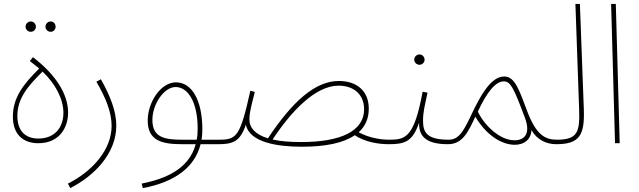

<svg xmlns="http://www.w3.org/2000/svg" viewBox="-20 -734 3277 984"><path d="M240 -571C254 -571 265 -583 265 -597C265 -612 254 -624 240 -624C225 -624 213 -612 213 -597C213 -583 225 -571 240 -571ZM138 -571C152 -571 164 -583 164 -597C164 -612 152 -624 138 -624C123 -624 111 -612 111 -597C111 -583 123 -571 138 -571ZM176 0C290 0 329 -87 329 -156C329 -256 261 -355 149 -441L133 -421L181 -383C98 -301 46 -233 46 -136C46 -49 95 0 176 0ZM176 -24C107 -24 69 -67 69 -139C69 -230 122 -292 198 -367C263 -306 305 -227 305 -156C305 -89 268 -24 176 -24Z M340 230C459 170 576 55 576 -90C576 -163 546 -241 497 -328L474 -315C522 -233 552 -159 552 -89C552 33 454 144 328 207Z M712 230C879 199 979 121 1008 5H1099C1109 5 1115 -1 1115 -7C1115 -14 1111 -18 1103 -18H1013C1016 -35 1017 -53 1017 -72C1017 -220 963 -312 882 -312C803 -312 737 -209 737 -116C737 -11 813 5 914 5H983C948 134 826 183 706 207ZM914 -18C826 -18 761 -28 761 -119C761 -201 821 -288 880 -288C941 -288 993 -215 993 -75C993 -55 992 -36 988 -18Z M1527 18C1651 18 1742 -2 1798 -41C1852 -5 1922 5 1973 5C1983 5 1989 -1 1989 -7C1989 -13 1986 -18 1976 -18C1928 -18 1871 -28 1818 -56C1853 -87 1870 -128 1870 -177C1870 -271 1805 -319 1717 -319C1596 -319 1480 -216 1353 -25C1289 -45 1258 -78 1258 -123C1258 -164 1278 -229 1286 -263L1263 -269C1211 -33 1192 -18 1103 -18L1099 5C1171 5 1211 -7 1240 -95C1259 -3 1405 18 1527 18ZM1715 -295C1792 -295 1846 -251 1846 -174C1846 -63 1728 -6 1524 -6C1465 -6 1416 -10 1377 -19C1470 -160 1595 -295 1715 -295Z M2130 -402C2144 -402 2156 -414 2156 -428C2156 -443 2144 -455 2130 -455C2115 -455 2103 -443 2103 -428C2103 -414 2115 -402 2130 -402ZM1973 5C2053 5 2095 -7 2128 -106C2125 -32 2168 5 2276 5C2286 5 2292 -1 2292 -7C2292 -13 2289 -18 2279 -18C2165 -18 2148 -58 2148 -116C2148 -160 2156 -187 2171 -259L2146 -264C2103 -32 2060 -18 1977 -18Z M2276 5C2350 5 2379 -56 2416 -136C2476 -35 2556 8 2618 8C2663 8 2700 -15 2704 -67C2732 -18 2779 5 2831 5C2844 5 2847 -1 2847 -7C2847 -17 2840 -18 2834 -18C2772 -18 2729 -45 2685 -156C2643 -265 2622 -342 2564 -342C2494 -342 2440 -238 2399 -153C2359 -69 2335 -18 2280 -18ZM2429 -162C2475 -262 2520 -317 2562 -317C2596 -317 2612 -286 2670 -131C2700 -52 2671 -15 2617 -15C2538 -15 2459 -97 2429 -162Z M2831 5C2953 5 2977 -44 2972 -177L2952 -714H2929L2948 -175C2952 -60 2942 -18 2835 -18Z M3132 0H3156L3136 -714H3112Z"/></svg>

Font: Noto Sans Arabic UI SmCn Th
Style: Regular
Weight: 100
Width: 4
Designer: Monotype Design Team, Nadine Chahine and Nizar Qandah
Foundry: Monotype Imaging Inc.
Version: Version 2.010